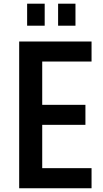

<svg xmlns="http://www.w3.org/2000/svg" viewBox="-20 -1006 548 1026"><path d="M82.5 -784.2H469.2V-677.2H205.6V-445.8H436.5V-338.9H205.6V-107.4H469.2V0H82.5ZM125 -986.3H218.8V-868.7H125ZM290.5 -986.3H383.3V-868.7H290.5Z"/></svg>

Font: Decalotype Medium
Style: Regular
Weight: 500
Designer: Alfredo Marco Pradil
Foundry: Alfredo Marco Pradil
Version: Version 1.0